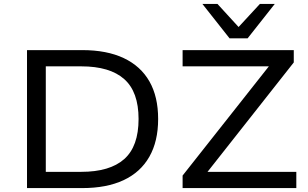

<svg xmlns="http://www.w3.org/2000/svg" viewBox="-20 -961 1576 981"><path d="M118 0V-705H400Q526 -705 612.5 -664Q699 -623 743.5 -545Q788 -467 788 -353Q788 -239 743 -160Q698 -81 611.5 -40.5Q525 0 400 0ZM214 -83H395Q541 -83 614.5 -148Q688 -213 688 -353Q688 -492 614.5 -557Q541 -622 395 -622H214ZM913 0V-64L1386 -663L1397 -622H913V-705H1481V-642L1008 -42L997 -83H1494V0ZM1153 -765 1014 -941H1091L1199 -823L1308 -941H1384L1245 -765Z"/></svg>

Font: Nunito Sans 7pt SemiExpanded
Style: Regular
Weight: 400
Width: 6
Designer: Vernon Adams
Foundry: Vernon Adams
Version: Version 3.101;gftools[0.9.27]